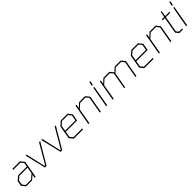

<svg xmlns="http://www.w3.org/2000/svg" viewBox="559 -2616 4546 4546"><g transform="rotate(-45 2831.5 -343.0)"><path d="M151 0 72 -94 95 -228 201 -319H492L510 -419L450 -492H207L213 -523H464L544 -424L469 0H436L451 -88L349 0ZM166 -30H343L459 -128L487 -289H212L126 -216L107 -103Z M780 0 655 -523H688L801 -36H821L1105 -523H1143L834 0Z M1304 0 1179 -523H1212L1325 -36H1345L1629 -523H1667L1358 0Z M1746 0 1668 -96 1727 -432 1833 -523H2058L2137 -424L2106 -249H1728L1703 -104L1762 -31H2059L2054 0ZM1734 -279H2079L2103 -419L2044 -493H1844L1758 -419Z M2234 0 2326 -523H2359L2342 -428L2444 -523H2646L2725 -425L2650 0H2617L2691 -419L2632 -493H2452L2335 -388L2267 0Z M2933 -580 2952 -686H2985L2966 -580ZM2831 0 2923 -523H2956L2864 0Z M3049 0 3141 -523H3174L3157 -428L3259 -523H3461L3537 -430L3637 -523H3839L3918 -425L3843 0H3810L3884 -419L3825 -493H3645L3535 -394L3466 0H3433L3507 -419L3447 -493H3267L3150 -388L3082 0Z M4107 0 4029 -96 4088 -432 4194 -523H4419L4498 -424L4467 -249H4089L4064 -104L4123 -31H4420L4415 0ZM4095 -279H4440L4464 -419L4405 -493H4205L4119 -419Z M4595 0 4687 -523H4720L4703 -428L4805 -523H5007L5086 -425L5011 0H4978L5052 -419L4993 -493H4813L4696 -388L4628 0Z M5281 0 5216 -79 5289 -493H5212L5217 -523H5295L5324 -668H5353L5328 -523H5473L5467 -493H5322L5251 -89L5298 -31H5405L5400 0Z M5611 -580 5630 -686H5663L5644 -580ZM5509 0 5601 -523H5634L5542 0Z"/></g></svg>

Font: Tomorrow ExtraLight
Style: Italic
Weight: 275
Italic angle: -10°
Designer: Tony de Marco, Monica Rizzolli
Foundry: Just in Type
Version: Version 2.002